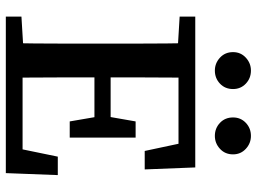

<svg xmlns="http://www.w3.org/2000/svg" viewBox="-134 -770 903 676"><g transform="rotate(90 318.0 -431.5)"><path d="M38 0V-55L171 -63H185V0ZM131 0Q132 -51 132.5 -102Q133 -153 133 -205Q133 -257 133 -309V-359Q133 -410 133 -461.5Q133 -513 132.5 -564.5Q132 -616 131 -667H253Q253 -616 252.5 -565Q252 -514 252 -462.5Q252 -411 252 -359V-314Q252 -260 252 -207.5Q252 -155 252.5 -103.5Q253 -52 253 0ZM192 0V-59H538L498 -23L531 -183H596L589 0ZM192 -312V-369H430V-312ZM407 -225 389 -330V-354L407 -457H464V-225ZM38 -612V-667H185V-604H171ZM511 -489 478 -644 519 -608H192V-667H569L576 -489ZM228 -736Q202 -736 182.5 -754Q163 -772 163 -800Q163 -827 182.5 -845Q202 -863 228 -863Q255 -863 274 -845Q293 -827 293 -800Q293 -772 274 -754Q255 -736 228 -736ZM458 -736Q431 -736 412 -754Q393 -772 393 -800Q393 -827 412 -845Q431 -863 458 -863Q484 -863 503.5 -845Q523 -827 523 -800Q523 -772 503.5 -754Q484 -736 458 -736Z"/></g></svg>

Font: Source Serif 4 Medium
Style: Regular
Weight: 500
Designer: Frank Grießhammer
Foundry: Adobe Systems Incorporated
Version: Version 4.004;hotconv 1.0.116;makeotfexe 2.5.65601